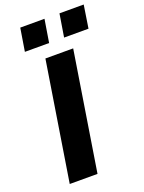

<svg xmlns="http://www.w3.org/2000/svg" viewBox="-168 -993 806 1072"><g transform="rotate(-20 235.0 -457.5)"><path d="M54 0 166 -705H331L219 0ZM304 -779 326 -915H470L449 -779ZM71 -779 93 -915H237L215 -779Z"/></g></svg>

Font: Nunito Sans 6pt ExtraBold
Style: Italic
Weight: 800
Italic angle: -9°
Version: Version 3.101;gftools[0.9.27]